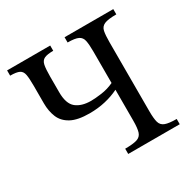

<svg xmlns="http://www.w3.org/2000/svg" viewBox="-148 -803 946 949"><g transform="rotate(-30 325.0 -328.5)"><path d="M615 0H321V-30Q366 -30 388.5 -37Q411 -44 418 -65.5Q425 -87 425 -131V-306H424Q390 -289 347.5 -279Q305 -269 257 -269Q189 -269 151.5 -289.5Q114 -310 99.5 -345.5Q85 -381 85 -425V-525Q85 -567 81 -589Q77 -611 61 -619Q45 -627 9 -627V-657H255V-627Q220 -627 203.5 -619Q187 -611 182.5 -589Q178 -567 178 -524V-435Q178 -369 209 -344Q240 -319 294 -319Q317 -319 354 -324Q391 -329 425 -345V-525Q425 -564 420.5 -586.5Q416 -609 397.5 -618Q379 -627 337 -627V-657H615V-627Q567 -627 546.5 -618Q526 -609 521.5 -586.5Q517 -564 517 -525V-131Q517 -89 523 -67.5Q529 -46 550 -38Q571 -30 615 -30Z"/></g></svg>

Font: STIX Two Text
Style: Regular
Weight: 400
Designer: Ross Mills, John Hudson & Paul Hanslow, Tiro Typeworks Ltd; with prior portions MicroPress Inc., and Coen Hoffman.
Foundry: Tiro Typeworks Ltd
Version: Version 2.13 b171